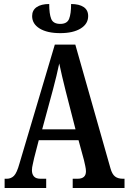

<svg xmlns="http://www.w3.org/2000/svg" viewBox="-20 -936 640 956"><path d="M3 0V-46H14Q35 -46 49.5 -60.5Q64 -75 77 -122L253 -714H355L530 -98Q538 -69 552.5 -57.5Q567 -46 592 -46H600V0H342V-46H366Q408 -46 408 -83Q408 -94 404.5 -110Q401 -126 398 -139L371 -238H173L150 -149Q148 -137 143.5 -119.5Q139 -102 139 -88Q139 -69 149 -57.5Q159 -46 182 -46H210V0ZM190 -292H356L307 -483Q297 -523 289 -557Q281 -591 275 -620Q269 -591 261 -558Q253 -525 244 -491ZM280 -771Q215 -771 177.5 -794Q140 -817 140 -856Q140 -885 162.5 -900.5Q185 -916 225 -916Q225 -867 235 -842Q245 -817 280 -817Q314 -817 324 -842Q334 -867 334 -916Q374 -916 396.5 -901Q419 -886 419 -856Q419 -817 381.5 -794Q344 -771 280 -771Z"/></svg>

Font: Noto Serif ExtraCondensed SemiBold
Style: Regular
Weight: 600
Width: 2
Designer: Monotype Design Team
Foundry: Monotype Imaging Inc.
Version: Version 2.015; ttfautohint (v1.8.4.7-5d5b)